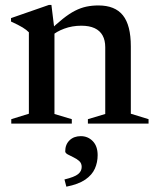

<svg xmlns="http://www.w3.org/2000/svg" viewBox="-20 -488 617 758"><path d="M195 -370.5V-38L263.5 -17.5V0H24.5V-17.5L94 -39V-360.5Q85 -370 69.5 -379.5Q54 -389 23.5 -403V-416.5L173 -468.5H183ZM327 -17.5 395.5 -38V-301.5Q395.5 -329 385 -348Q374.5 -367 353.5 -376.8Q332.5 -386.5 301 -386.5Q265 -386.5 233.5 -374.8Q202 -363 185 -347L170 -362Q202 -393 227.8 -413.5Q253.5 -434 276 -445.5Q298.5 -457 321 -461.8Q343.5 -466.5 368.5 -466.5Q434 -466.5 465.2 -427.5Q496.5 -388.5 496.5 -305V-39L566.5 -17.5V0H327ZM234.5 220.5Q274 211 288.2 199.5Q302.5 188 302.5 171Q302.5 156.5 292.8 147.8Q283 139 270 133Q257 127 247.2 121.5Q237.5 116 237.5 109.5Q237.5 82.5 254.5 66Q271.5 49.5 299 49.5Q327 49.5 346.2 69.2Q365.5 89 365.5 124.5Q365.5 153 354.5 177.8Q343.5 202.5 316.8 221Q290 239.5 242 249Z"/></svg>

Font: Newsreader 36pt Medium
Style: Regular
Weight: 500
Designer: Hugues Gentile
Foundry: Production Type
Version: Version 1.003